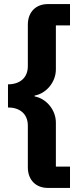

<svg xmlns="http://www.w3.org/2000/svg" viewBox="-20 -780 412 938"><path d="M213 138C158 138 116 102 116 37V-166C116 -225 75 -255 19 -255V-368C75 -368 116 -398 116 -457V-659C116 -724 158 -760 213 -760H322V-656H253V-441C253 -409 241 -380 222 -357C203 -334 177 -318 149 -313V-309C177 -304 203 -288 222 -265C241 -242 253 -213 253 -181V34H322V138Z"/></svg>

Font: Plexus Sans Bold
Style: Regular
Weight: 700
Version: Version 2.001;PS 002.001;hotconv 1.0.70;makeotf.lib2.5.58329